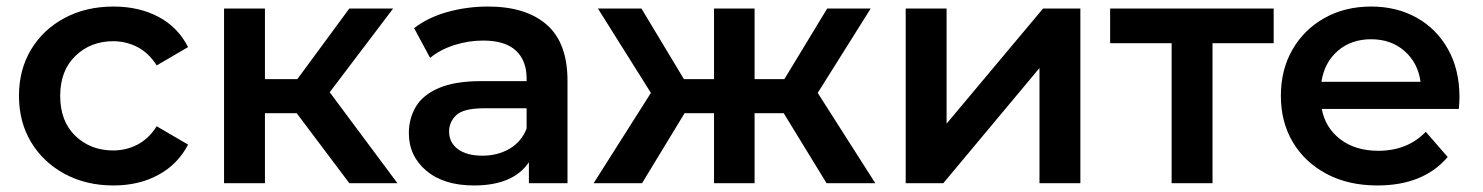

<svg xmlns="http://www.w3.org/2000/svg" viewBox="-20 -560 4535 587"><path d="M327 7Q243 7 177.5 -28.5Q112 -64 75 -125.5Q38 -187 38 -267Q38 -347 75 -408.5Q112 -470 177.5 -505Q243 -540 327 -540Q405 -540 464.5 -508.5Q524 -477 555 -416L459 -360Q435 -398 400.5 -416Q366 -434 326 -434Q257 -434 210.5 -389Q164 -344 164 -267Q164 -189 210.5 -144.5Q257 -100 326 -100Q366 -100 400.5 -118Q435 -136 459 -174L555 -118Q524 -58 464.5 -25.5Q405 7 327 7Z M1048 0 887 -214H790V0H665V-534H790V-318H889L1048 -534H1182L988 -278L1195 0Z M1597 0V-64Q1549 7 1429 7Q1337 7 1283.5 -38Q1230 -83 1230 -153Q1230 -198 1251.5 -234Q1273 -270 1322 -291Q1371 -312 1452 -312H1590V-320Q1590 -375 1557 -405.5Q1524 -436 1457 -436Q1412 -436 1368.5 -422Q1325 -408 1295 -383L1246 -474Q1289 -507 1348.5 -523.5Q1408 -540 1472 -540Q1588 -540 1651.5 -484.5Q1715 -429 1715 -313V0ZM1590 -167V-229H1461Q1397 -229 1375 -208Q1353 -187 1353 -158Q1353 -124 1380 -104Q1407 -84 1455 -84Q1501 -84 1537.5 -105Q1574 -126 1590 -167Z M2507 0 2376 -214H2287V0H2163V-214H2073L1943 0H1795L1970 -276L1808 -534H1941L2071 -318H2163V-534H2287V-318H2378L2509 -534H2642L2480 -276L2656 0Z M2749 0V-534H2874V-182L3169 -534H3283V0H3158V-352L2864 0Z M3562 0V-428H3374V-534H3874V-428H3687V0Z M4191 7Q4102 7 4035.5 -28.5Q3969 -64 3932.5 -125.5Q3896 -187 3896 -267Q3896 -347 3931.5 -408.5Q3967 -470 4029.5 -505Q4092 -540 4172 -540Q4250 -540 4311 -506Q4372 -472 4407 -409.5Q4442 -347 4442 -264Q4442 -256 4441.5 -246Q4441 -236 4440 -227H4021Q4032 -169 4078 -134Q4124 -99 4194 -99Q4283 -99 4339 -157L4406 -80Q4332 7 4191 7ZM4020 -310H4323Q4315 -368 4274 -404Q4233 -440 4172 -440Q4111 -440 4070 -404.5Q4029 -369 4020 -310Z"/></svg>

Font: Montserrat SemiBold
Style: Regular
Weight: 600
Designer: Julieta Ulanovsky
Foundry: Julieta Ulanovsky
Version: Version 9.000; ttfautohint (v1.8.4.7-5d5b)